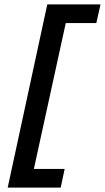

<svg xmlns="http://www.w3.org/2000/svg" viewBox="-20 -731 477 873"><path d="M418 -626H279L134 37H274L256 122H15L195 -711H437Z"/></svg>

Font: EauTest
Style: Bold Italic
Weight: 700
Italic angle: -12°
Designer: Christian Thalmann (Catharsis Fonts)
Version: Version 0.001;PS 000.001;hotconv 1.0.88;makeotf.lib2.5.64775